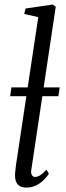

<svg xmlns="http://www.w3.org/2000/svg" viewBox="-20 -838 298 868"><path d="M121.5 -70Q119 -54 124.5 -46Q130 -38 138.5 -38Q148.5 -38 160.8 -45.2Q173 -52.5 190 -71L201 -52.5Q194 -41 180 -26.5Q166 -12 145.8 -1Q125.5 10 99.5 10Q83 10 71.2 4.2Q59.5 -1.5 53.5 -14.8Q47.5 -28 48 -49.5Q48 -53.5 48.8 -60.8Q49.5 -68 50.5 -76.8Q51.5 -85.5 52.5 -93.5L153 -760.5L89.5 -775L95.5 -799.5L218 -817.5L232 -807.5ZM250 -443 244 -403H26L31.5 -443Z"/></svg>

Font: Merriweather 72pt Light
Style: Italic
Weight: 300
Italic angle: -7.8°
Version: Version 2.101